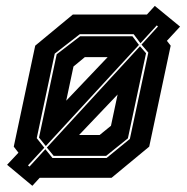

<svg xmlns="http://www.w3.org/2000/svg" viewBox="-20 -588 619 635"><path d="M87 26.5 3.5 -43 41 -83 25.5 -103 96.5 -437 221 -540H463.5H466L492 -568.5L575.5 -500L532 -453L544.5 -437L473.5 -103L349 0H111.5L109 2.5ZM241.5 -141.5H309.5L347 -172L369 -275.5ZM77.5 -37 130 -94.5 153.5 -65.5H332.5L409.5 -128.5L470.5 -414L448 -440.5L502.5 -500.5L498.5 -504L444.5 -445L422 -475H244L161 -410.5L101.5 -131L126.5 -99.5L72.5 -41ZM157.5 -72.5 135 -100 443 -435 463 -412 403 -130.5 331 -72.5ZM131.5 -105 109 -133 167.5 -408.5 245 -468H418L439.5 -439.5ZM199 -255 336 -399H260.5L223 -368Z"/></svg>

Font: Tourney ExtraBold
Style: Italic
Weight: 800
Italic angle: -12°
Version: Version 1.015